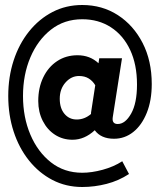

<svg xmlns="http://www.w3.org/2000/svg" viewBox="-20 -604 640 768"><path d="M270 -45Q231 -45 200 -65Q169 -85 151 -120.5Q133 -156 133 -200Q133 -253 153 -294.5Q173 -336 208.5 -359.5Q244 -383 290 -383Q340 -383 374 -351L377 -371H468L431 -135Q427 -108 451 -108Q481 -108 504.5 -149.5Q528 -191 528 -266Q528 -346 500.5 -404.5Q473 -463 423.5 -495Q374 -527 309 -527Q237 -527 184 -485.5Q131 -444 101.5 -374.5Q72 -305 72 -220Q72 -135 101.5 -65.5Q131 4 184 45.5Q237 87 309 87Q347 87 391 75Q435 63 469 41L496 92Q455 119 406.5 131.5Q358 144 309 144Q244 144 190 116Q136 88 96 38Q56 -12 34.5 -78Q13 -144 13 -220Q13 -296 34.5 -362Q56 -428 96 -478Q136 -528 190 -556Q244 -584 309 -584Q389 -584 451.5 -543.5Q514 -503 550.5 -432Q587 -361 587 -268Q587 -202 567 -152.5Q547 -103 513 -76Q479 -49 436 -49Q384 -49 359 -83Q318 -45 270 -45ZM287 -126Q318 -126 344 -148Q344 -155 345 -159L361 -263Q351 -280 335 -290Q319 -300 296 -300Q265 -300 242 -274Q219 -248 219 -209Q219 -171 238 -148.5Q257 -126 287 -126Z"/></svg>

Font: Red Hat Mono
Style: Bold
Weight: 700
Monospace: yes
Designer: Pentagram, MCKL
Foundry: Pentagram, MCKL
Version: Version 1.023; ttfautohint (v1.8.3)